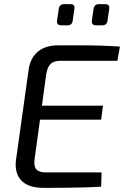

<svg xmlns="http://www.w3.org/2000/svg" viewBox="-20 -911 602 932"><path d="M264 -691Q315 -691 366 -691Q417 -691 466.5 -689.5Q516 -688 562 -685L550 -616H275Q241 -616 225 -600Q209 -584 204 -548L148 -139Q143 -105 156 -89.5Q169 -74 203 -74H473L471 -5Q427 -2 380 -1Q333 0 285.5 0.5Q238 1 192 1Q116 1 82.5 -36Q49 -73 58 -137L119 -573Q127 -629 163.5 -660Q200 -691 264 -691ZM113 -398H480L471 -330H103ZM319 -891Q334 -891 338.5 -885Q343 -879 341 -867L333 -812Q332 -800 325.5 -794Q319 -788 306 -788H278Q254 -788 257 -811L265 -867Q267 -879 273.5 -885Q280 -891 293 -891ZM488 -891Q503 -891 507.5 -885Q512 -879 510 -867L502 -812Q501 -800 494.5 -794Q488 -788 475 -788H447Q423 -788 426 -811L434 -867Q436 -879 442.5 -885Q449 -891 462 -891Z"/></svg>

Font: Exo 2
Style: Italic
Weight: 400
Italic angle: -8°
Designer: Natanael Gama
Foundry: Natanael Gama
Version: Version 2.010